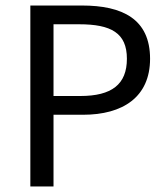

<svg xmlns="http://www.w3.org/2000/svg" viewBox="-20 -676 607 696"><path d="M90 0H174V-260H281C425 -260 524 -324 524 -463C524 -607 424 -656 277 -656H90ZM174 -328V-588H267C382 -588 440 -557 440 -463C440 -370 385 -328 271 -328Z"/></svg>

Font: SSansPro
Style: Regular
Weight: 400
Designer: Paul D. Hunt
Foundry: Adobe Systems Incorporated
Version: Version 3.006;hotconv 1.0.111;makeotfexe 2.5.65597